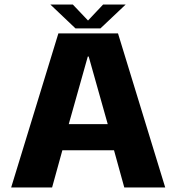

<svg xmlns="http://www.w3.org/2000/svg" viewBox="-20 -822 773 842"><path d="M29 0H208.5L253.5 -163H480L525 0H704.5L497.5 -675.5H236ZM281.5 -277.5 365 -574H369L452.5 -277.5ZM311 -697.5H420.5L531 -802H432L366 -732L299.5 -802H201Z"/></svg>

Font: Anybody
Style: Bold
Weight: 700
Designer: Tyler Finck
Foundry: Etcetera Type Company
Version: Version 1.110